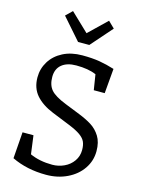

<svg xmlns="http://www.w3.org/2000/svg" viewBox="-142 -1047 836 1137"><g transform="rotate(15 276.5 -479.0)"><path d="M45 -35 57 -197H124L139 -84Q198 -57 276 -57Q314 -57 348.5 -73Q383 -89 404 -119Q425 -149 425 -187Q425 -217 416 -237Q407 -257 382.5 -274.5Q358 -292 311 -311L202 -355Q133 -383 95.5 -426Q58 -469 58 -535Q58 -588 85.5 -632.5Q113 -677 163.5 -703Q214 -729 282 -729Q343 -729 387.5 -721.5Q432 -714 480 -699L467 -547H400L385 -641Q337 -662 263 -662Q206 -662 174 -635.5Q142 -609 142 -560Q142 -510 167 -481Q192 -452 260 -425L343 -392Q397 -371 431 -349.5Q465 -328 487 -292.5Q509 -257 509 -202Q509 -143 476 -94.5Q443 -46 385 -18Q327 10 256 10Q138 10 45 -35ZM420 -930 305 -799H236L121 -930L160 -968L271 -862L381 -968Z"/></g></svg>

Font: Enriqueta
Style: Regular
Weight: 400
Designer: Viviana Monsalve, Gustavo Ibarra
Foundry: 72Puntos
Version: Version 2.000